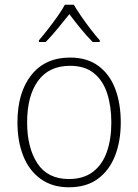

<svg xmlns="http://www.w3.org/2000/svg" viewBox="-20 -784 587 814"><path d="M492 -265Q492 -185 467.5 -123Q443 -61 394.5 -25.5Q346 10 272 10Q202 10 153 -25Q104 -60 79 -122Q54 -184 54 -265Q54 -392 113 -466Q172 -540 277 -540Q350 -540 398 -504Q446 -468 469 -406Q492 -344 492 -265ZM95 -265Q95 -158 138.5 -91.5Q182 -25 272 -25Q334 -25 374 -55.5Q414 -86 433 -140Q452 -194 452 -265Q452 -333 434.5 -387.5Q417 -442 378.5 -473.5Q340 -505 277 -505Q188 -505 141.5 -441.5Q95 -378 95 -265ZM293 -764Q305 -743 324 -715.5Q343 -688 364 -660.5Q385 -633 403 -613V-606H373Q347 -632 321 -664Q295 -696 274 -724Q252 -696 225.5 -664Q199 -632 174 -606H145V-613Q163 -634 184 -661Q205 -688 224.5 -715.5Q244 -743 255 -764Z"/></svg>

Font: Noto Sans Disp ExtLt
Style: Regular
Weight: 200
Designer: Monotype Design Team
Foundry: Monotype Imaging Inc.
Version: Version 2.000;GOOG;noto-source:20170915:90ef993387c0